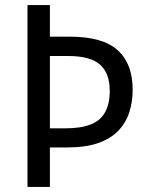

<svg xmlns="http://www.w3.org/2000/svg" viewBox="-20 -734 583 754"><path d="M501 -382Q501 -334 487.5 -292.5Q474 -251 444 -220Q414 -189 365 -172Q316 -155 245 -155H176V0H88V-714H176V-590H254Q384 -590 442.5 -536.5Q501 -483 501 -382ZM236 -230Q297 -230 335.5 -245Q374 -260 392.5 -293Q411 -326 411 -377Q411 -447 372.5 -480.5Q334 -514 249 -514H176V-230Z"/></svg>

Font: Noto Sans Devanagari SemiCondensed
Style: Regular
Weight: 400
Width: 4
Designer: Jelle Bosma - Monotype Design Team
Foundry: Monotype Imaging Inc.
Version: Version 2.006